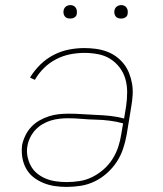

<svg xmlns="http://www.w3.org/2000/svg" viewBox="-20 -727 640 755"><path d="M242 8Q218 8 194.5 4.5Q171 1 149.5 -8Q128 -17 110.5 -31Q93 -45 82 -65.5Q71 -86 67.5 -109.5Q64 -133 67 -157Q71 -176 80 -194.5Q89 -213 103 -228Q117 -243 135.5 -253.5Q154 -264 173 -270Q192 -276 211.5 -278Q231 -280 250 -280Q278 -280 305.5 -278Q333 -276 360.5 -275Q388 -274 415 -271Q442 -268 468 -261L476 -310Q480 -337 480 -364.5Q480 -392 473 -416.5Q466 -441 450.5 -461.5Q435 -482 413.5 -495.5Q392 -509 365.5 -514Q339 -519 312 -519Q284 -519 256 -513.5Q228 -508 201.5 -494.5Q175 -481 153.5 -460Q132 -439 117 -413L98 -422Q115 -450 138.5 -473Q162 -496 191 -511Q220 -526 250.5 -532Q281 -538 312 -538Q334 -538 356.5 -535Q379 -532 399.5 -524.5Q420 -517 437 -504.5Q454 -492 467 -475.5Q480 -459 488 -438.5Q496 -418 499.5 -396.5Q503 -375 501.5 -352Q500 -329 496 -307L478 -197Q473 -169 464 -142Q455 -115 439 -90.5Q423 -66 400.5 -46Q378 -26 352 -13.5Q326 -1 298 3.5Q270 8 242 8ZM242 -11Q267 -11 293 -15Q319 -19 343 -31Q367 -43 387.5 -61Q408 -79 422.5 -102Q437 -125 445 -149.5Q453 -174 457 -200L464 -242Q438 -249 411 -252.5Q384 -256 356.5 -256.5Q329 -257 302 -259.5Q275 -262 247 -262Q230 -262 213 -260Q196 -258 179.5 -253Q163 -248 147 -238.5Q131 -229 119 -216Q107 -203 99 -187Q91 -171 88 -154Q84 -133 88 -112.5Q92 -92 101.5 -74.5Q111 -57 126.5 -44.5Q142 -32 160.5 -24.5Q179 -17 200 -14Q221 -11 242 -11ZM456 -654Q450 -654 444 -656Q438 -658 434.5 -663Q431 -668 430 -674Q429 -680 430 -686Q431 -691 433.5 -695Q436 -699 439.5 -701.5Q443 -704 447.5 -705.5Q452 -707 456 -707Q463 -707 468.5 -704.5Q474 -702 477.5 -697Q481 -692 482 -686Q483 -680 482 -674Q482 -669 479.5 -665Q477 -661 473 -658.5Q469 -656 465 -655Q461 -654 456 -654ZM256 -654Q250 -654 244 -656Q238 -658 234.5 -663Q231 -668 230 -674Q229 -680 230 -686Q231 -691 233.5 -695Q236 -699 239.5 -701.5Q243 -704 247.5 -705.5Q252 -707 256 -707Q263 -707 268.5 -704.5Q274 -702 277.5 -697Q281 -692 282 -686Q283 -680 282 -674Q282 -669 279.5 -665Q277 -661 273 -658.5Q269 -656 265 -655Q261 -654 256 -654Z"/></svg>

Font: Iosevka Curly Slab ThEx
Style: Italic
Weight: 100
Width: 7
Italic angle: -9°
Monospace: yes
Designer: Belleve Invis
Foundry: Belleve Invis
Version: Version 11.1.0; ttfautohint (v1.8.3)